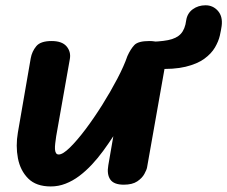

<svg xmlns="http://www.w3.org/2000/svg" viewBox="-20 -682 839 709"><path d="M167.5 6.5Q113.5 6.5 84.2 -22.8Q55 -52 46.2 -97.5Q37.5 -143 46 -192.5L93.5 -467Q98 -492 113.8 -511.2Q129.5 -530.5 170.5 -530.5Q209 -530.5 225.8 -510.8Q242.5 -491 238 -464.5L187.5 -179Q185.5 -165 184 -152.8Q182.5 -140.5 183 -131.2Q183.5 -122 186.8 -116.8Q190 -111.5 197 -111.5Q212 -111.5 238.2 -137.2Q264.5 -163 295.8 -204.5Q327 -246 357.8 -295Q388.5 -344 413.2 -391.2Q438 -438.5 450.5 -475Q462 -500.5 476 -515.5Q490 -530.5 531.5 -530.5Q570.5 -530.5 584.5 -510.8Q598.5 -491 594 -464.5L523 -63.5Q521.5 -55 513.2 -39.8Q505 -24.5 486.8 -12.2Q468.5 0 437 0Q400.5 0 387.2 -19.2Q374 -38.5 380 -72L398.5 -179Q380.5 -151.5 360.8 -124.5Q341 -97.5 318.8 -73.8Q296.5 -50 272.5 -32Q248.5 -14 222.2 -3.8Q196 6.5 167.5 6.5ZM556.5 -428 517 -527.5Q569 -527.5 600.5 -533.8Q632 -540 647.8 -557.2Q663.5 -574.5 667.5 -606.5Q671.5 -633 691.8 -647.8Q712 -662.5 739 -662.5Q766.5 -662.5 784.8 -641.8Q803 -621 798.5 -586Q796.5 -571.5 791.8 -550.5Q787 -529.5 773.8 -506.8Q760.5 -484 734.5 -465Q708.5 -446 665.2 -435.5Q622 -425 556.5 -428Z"/></svg>

Font: Edu QLD Hand
Style: Regular
Weight: 400
Designer: Tina and Corey Anderson, Eben Sorkin
Foundry: Sorkin Type Co.
Version: Version 2.000